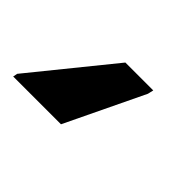

<svg xmlns="http://www.w3.org/2000/svg" viewBox="-114 -140 409 409"><g transform="rotate(45 90.5 65.0)"><path d="M-64 160H80L165 -17L168 -30H84L-62 150Z"/></g></svg>

Font: Noto Sans SemiBold
Style: Italic
Weight: 600
Italic angle: -12°
Designer: Monotype Design Team
Foundry: Monotype Imaging Inc.
Version: Version 2.013